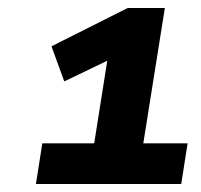

<svg xmlns="http://www.w3.org/2000/svg" viewBox="-20 -725 503 481"><path d="M70 -264 86 -366H216L253 -600L307 -601L141 -521L109 -609L300 -705H393L339 -366H450L434 -264Z"/></svg>

Font: Nunito Sans 10pt SemiExpanded ExtraBold
Style: Italic
Weight: 800
Width: 6
Italic angle: -9°
Designer: Vernon Adams
Foundry: Vernon Adams
Version: Version 3.101;gftools[0.9.27]